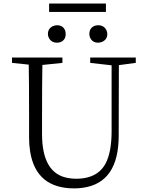

<svg xmlns="http://www.w3.org/2000/svg" viewBox="-20 -1051 829 1086"><path d="M579.1 -1031.2V-983.4H257.8V-1031.2ZM535.2 -908.2Q568.4 -908.2 582 -879.9Q586.9 -869.1 586.9 -858.4Q586.9 -826.2 555.7 -813.5Q544.9 -809.6 535.2 -809.6Q502 -809.6 489.3 -838.9Q485.4 -848.6 485.4 -858.4Q485.4 -893.6 516.6 -905.3Q526.4 -908.2 535.2 -908.2ZM302.7 -809.6Q269.5 -809.6 255.9 -837.9Q251 -847.7 251 -858.4Q251 -891.6 282.2 -904.3Q293 -908.2 302.7 -908.2Q336.9 -908.2 348.6 -877.9Q351.6 -868.2 351.6 -858.4Q351.6 -824.2 321.3 -812.5Q311.5 -809.6 302.7 -809.6ZM748 -725.6V-695.3L652.3 -682.6L651.4 -284.2Q651.4 -18.6 451.2 10.7Q426.8 14.6 400.4 14.6Q183.6 14.6 150.4 -194.3Q144.5 -231.4 144.5 -272.5V-388.7Q144.5 -587.9 142.6 -685.5L47.9 -695.3V-725.6H333V-695.3L219.7 -683.6Q217.8 -586.9 217.8 -388.7V-293Q217.8 -68.4 366.2 -43.9Q387.7 -40 410.2 -40Q542 -40 585 -142.6Q611.3 -205.1 611.3 -310.5V-681.6L490.2 -695.3V-725.6Z"/></svg>

Font: GenYoMin JP Light
Style: Regular
Weight: 300
Version: Version 1.001;PS 1;hotconv 16.6.51;makeotf.lib2.5.65220 DEVE